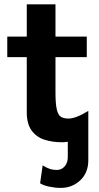

<svg xmlns="http://www.w3.org/2000/svg" viewBox="-20 -665 472 914"><path d="M107.4 -131.8V-644.5H244.1V-225.6Q244.1 -170.4 250.5 -143.6Q256.8 -116.7 270.5 -108.6Q284.2 -100.6 306.2 -100.6Q341.3 -100.6 400.4 -137.2V-27.8Q365.7 -5.9 333.5 3.2Q301.3 12.2 274.9 12.2Q229 12.2 190.9 -0.2Q152.8 -12.7 130.1 -44.2Q107.4 -75.7 107.4 -131.8ZM393.1 -393.1H14.6V-490.7H393.1ZM170.9 207.5 183.1 122.1Q198.7 132.3 214.8 138.2Q231 144 251.5 144Q272.5 144 287.6 127.2Q302.7 110.4 302.7 83V-24.9L400.4 -124V97.7Q400.4 157.2 362.1 193.4Q323.7 229.5 268.6 229.5Q243.2 229.5 214.8 223.6Q186.5 217.8 170.9 207.5Z"/></svg>

Font: Andika
Style: Bold
Weight: 700
Designer: Victor Gaultney, Annie Olsen, Julie Remington, Don Collingsworth, Eric Hays, Becca Hirsbrunner
Foundry: SIL International
Version: Version 6.101